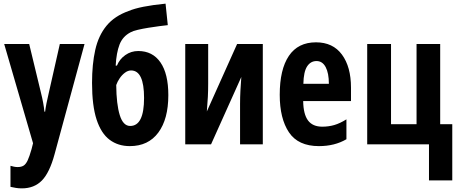

<svg xmlns="http://www.w3.org/2000/svg" viewBox="-20 -787 2500 1047"><path d="M2.9 -546.9H139.2L203.1 -282.2Q210 -255.4 215.1 -228Q220.2 -200.7 222.2 -178.2H226.1Q228.5 -198.2 233.4 -223.4Q238.3 -248.5 246.1 -280.8L306.2 -546.9H440.9L277.8 53.2Q250.5 154.3 208.5 197.3Q166.5 240.2 99.1 240.2Q82.5 240.2 67.4 237.8Q52.2 235.4 37.1 231.9V117.2Q46.9 120.1 56.9 122.1Q66.9 124 76.2 124Q96.2 124 108.6 116.2Q121.1 108.4 130.9 87.4Q140.6 66.4 151.9 26.9L160.2 -5.9Z M481.9 -335Q481.9 -437 499.5 -515.1Q517.1 -593.3 560.8 -646.5Q604.5 -699.7 681.6 -727.1Q743.2 -753.4 882.8 -767.1L895 -649.9Q877 -647.9 848.4 -644.3Q819.8 -640.6 788.6 -635.5Q757.3 -630.4 731.2 -624.3Q705.1 -618.2 691.9 -610.8Q648.9 -588.4 631.8 -543.9Q614.7 -499.5 610.8 -429.2H617.7Q631.8 -464.4 663.3 -486.6Q694.8 -508.8 733.9 -508.8Q812 -508.8 855 -446.8Q897.9 -384.8 897.9 -268.1Q897.9 -137.7 843.3 -64Q788.6 9.8 688 9.8Q624 9.8 577.9 -24.7Q531.7 -59.1 506.8 -134.8Q481.9 -210.4 481.9 -335ZM689.9 -100.1Q765.6 -100.1 765.6 -252.9Q765.6 -402.8 694.8 -402.8Q677.7 -402.8 661.4 -390.6Q645 -378.4 632.6 -360.1Q620.1 -341.8 613.8 -323.2Q614.7 -218.3 633.1 -159.2Q651.4 -100.1 689.9 -100.1Z M1115.2 -546.9V-330.1Q1115.2 -293 1113.5 -259.3Q1111.8 -225.6 1107.9 -179.2L1272.9 -546.9H1413.1V0H1289.1V-220.2Q1289.1 -256.3 1291 -292.5Q1293 -328.6 1295.9 -367.2L1130.9 0H990.2V-546.9Z M1703.1 -556.2Q1795.4 -556.2 1844.7 -489.3Q1894 -422.4 1894 -309.1V-235.8H1633.3Q1634.3 -164.1 1659.7 -130.1Q1685.1 -96.2 1737.3 -96.2Q1772 -96.2 1803 -105.2Q1834 -114.3 1869.1 -136.2V-27.8Q1805.2 9.8 1719.2 9.8Q1606 9.8 1555.7 -65.4Q1505.4 -140.6 1505.4 -270Q1505.4 -408.2 1555.2 -482.2Q1605 -556.2 1703.1 -556.2ZM1706.1 -454.1Q1673.8 -454.1 1654.8 -425Q1635.7 -396 1634.3 -330.1H1773.4Q1773.4 -388.2 1755.9 -421.1Q1738.3 -454.1 1706.1 -454.1Z M2446.3 196.8H2319.3V0H1982.4V-546.9H2112.3V-109.9H2251.5V-546.9H2380.4V-109.9H2446.3Z"/></svg>

Font: Open Sans Condensed
Style: Bold
Weight: 700
Width: 3
Designer: Monotype Design Team
Foundry: Monotype Imaging Inc.
Version: Version 3.003; ttfautohint (v1.8.4)